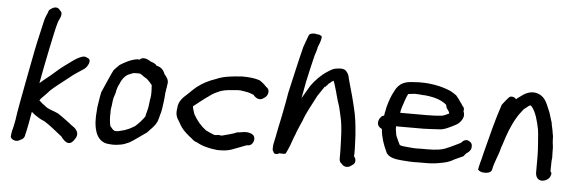

<svg xmlns="http://www.w3.org/2000/svg" viewBox="-48 -851 3055 1028"><g transform="rotate(5 1479.5 -337.0)"><path d="M38 -21C37 -14 35 -7 35 1L34 5C34 23 67 37 87 20C104 15 111 0 111 -12C111 -14 113 -18 114 -23L117 -37C118 -45 121 -55 123 -67L135 -134C143 -129 150 -120 165 -112C177 -103 193 -95 208 -89C240 -69 270 -43 301 -19H302C310 -10 345 47 378 -10C401 -40 377 -64 366 -72C359 -78 349 -83 343 -89L342 -91H341C320 -106 299 -123 275 -138C254 -149 215 -157 201 -174C197 -176 195 -178 188 -183C183 -188 175 -194 170 -199C173 -203 176 -208 179 -211C193 -224 210 -243 224 -258C251 -283 286 -308 317 -333C339 -352 369 -371 395 -388C411 -399 435 -440 406 -448C389 -461 366 -447 356 -442H355C334 -430 315 -415 296 -401C293 -399 290 -398 285 -393C278 -388 270 -382 262 -375L241 -357C216 -334 188 -314 162 -291C172 -345 183 -403 194 -455C197 -474 202 -491 205 -508C214 -548 221 -589 232 -624L233 -627C234 -635 262 -672 238 -688C229 -705 208 -706 192 -694C186 -691 181 -687 178 -682L172 -665C166 -654 162 -641 159 -631C158 -625 156 -616 153 -605C146 -575 138 -540 131 -509C128 -494 124 -478 121 -461C103 -370 84 -267 66 -172L58 -126C55 -111 54 -97 52 -85C50 -73 47 -62 45 -50C43 -41 41 -32 38 -23Z M486 -213C483 -196 481 -182 481 -170C474 -102 480 1 566 2C584 4 600 3 617 0C638 -2 654 -10 670 -17C681 -22 759 -78 759 -78C776 -97 800 -116 812 -146L813 -151C817 -160 819 -174 822 -184L823 -185C824 -190 826 -196 827 -203L830 -221C832 -232 832 -242 834 -251V-252C835 -262 837 -270 837 -282C838 -287 838 -295 838 -300L840 -304V-305C841 -310 840 -314 841 -317C843 -323 844 -333 845 -342C852 -368 835 -385 826 -396C819 -414 806 -434 780 -438C770 -451 757 -454 745 -458V-459H744C741 -460 708 -486 685 -463H680L675 -464H674C638 -459 607 -441 581 -425C577 -422 552 -395 552 -395C547 -389 496 -271 496 -271C492 -253 489 -234 486 -213ZM564 -246C567 -255 570 -266 574 -277V-279C576 -293 582 -311 588 -322L589 -323C599 -351 618 -374 640 -381H641C649 -384 655 -388 657 -388H659C663 -389 667 -389 672 -389H687C691 -389 692 -389 696 -388C701 -384 709 -381 712 -377L731 -365H732C737 -360 747 -351 752 -345C755 -341 757 -338 762 -333C763 -311 766 -287 761 -259L760 -257C758 -244 757 -235 756 -223L753 -205C752 -202 751 -200 750 -193C747 -184 745 -173 743 -165V-163C731 -145 711 -122 692 -106C688 -104 683 -101 678 -98L663 -90C659 -88 651 -85 646 -83H645C641 -81 636 -79 631 -78H630C616 -74 601 -69 586 -71C584 -72 582 -73 576 -77C570 -83 566 -89 560 -96C556 -116 553 -140 555 -166V-167C554 -179 556 -194 559 -209V-210C560 -223 562 -235 564 -246Z M909 -222C903 -188 911 -171 925 -151C929 -143 936 -131 942 -122C957 -101 980 -82 1001 -66C1007 -60 1016 -52 1031 -48C1060 -31 1100 -21 1143 -17H1144C1173 -17 1195 -18 1220 -27C1245 -36 1271 -47 1296 -56L1308 -57C1324 -60 1332 -75 1334 -87C1339 -118 1308 -126 1286 -126C1269 -126 1256 -121 1243 -121H1241C1217 -110 1187 -104 1159 -96C1155 -96 1148 -97 1142 -98H1139C1134 -97 1130 -96 1126 -96C1122 -96 1120 -96 1117 -97C1104 -102 1085 -110 1072 -117C1044 -138 1021 -165 1003 -198C999 -212 993 -225 992 -238L993 -240C1019 -260 1044 -281 1072 -300C1090 -315 1106 -322 1132 -333C1157 -342 1185 -343 1220 -346H1238C1256 -343 1276 -341 1293 -335C1298 -333 1303 -330 1309 -329C1316 -320 1328 -308 1346 -308H1348C1354 -309 1360 -311 1367 -317C1377 -322 1386 -333 1388 -348C1389 -361 1384 -371 1374 -376C1364 -387 1350 -400 1336 -408L1335 -409C1308 -418 1276 -421 1240 -421H1239C1189 -417 1143 -414 1101 -395C1065 -383 1033 -367 1002 -343C988 -331 974 -318 958 -302C938 -284 910 -261 909 -222Z M1439 -76C1437 -67 1438 -58 1437 -49C1437 -44 1437 -41 1442 -35C1445 -21 1461 -20 1475 -29C1481 -28 1486 -28 1491 -28C1496 -28 1502 -27 1509 -31C1524 -62 1535 -91 1546 -124C1548 -127 1548 -128 1550 -134C1553 -138 1554 -145 1556 -150C1563 -168 1573 -190 1583 -213C1599 -260 1628 -307 1650 -352C1662 -370 1675 -390 1685 -404L1686 -407C1687 -406 1686 -405 1688 -405L1692 -406L1694 -412C1696 -413 1698 -414 1699 -414L1700 -416L1703 -421C1707 -424 1710 -427 1714 -429L1715 -430L1716 -432C1721 -436 1726 -439 1730 -441C1737 -425 1742 -404 1749 -382L1752 -370C1758 -347 1764 -327 1772 -304C1776 -289 1779 -272 1783 -256C1797 -200 1797 -131 1799 -63V-45C1800 -37 1794 -12 1812 -2C1822 14 1848 19 1867 1C1889 -9 1886 -35 1876 -45C1876 -45 1875 -47 1874 -48C1875 -52 1875 -56 1875 -61C1876 -91 1873 -129 1872 -160L1868 -206C1866 -231 1862 -253 1858 -276C1845 -336 1829 -395 1812 -453L1807 -474C1803 -485 1797 -496 1786 -504C1770 -513 1744 -508 1729 -505C1717 -501 1706 -495 1693 -486C1660 -465 1631 -435 1608 -403C1593 -377 1581 -357 1567 -333L1584 -424C1595 -473 1606 -524 1617 -567C1622 -582 1627 -595 1630 -613C1636 -628 1645 -647 1647 -670C1642 -676 1634 -682 1619 -681C1609 -686 1583 -684 1577 -673L1573 -663C1571 -657 1568 -650 1565 -641C1565 -641 1563 -638 1562 -633C1559 -626 1556 -614 1552 -605V-604C1533 -531 1507 -410 1494 -356L1485 -304C1482 -285 1477 -266 1474 -247C1470 -224 1465 -204 1461 -184C1458 -172 1456 -160 1454 -149C1451 -138 1450 -129 1448 -118L1444 -100Z M1987 -245C1983 -222 1998 -212 2010 -206C2014 -160 2027 -125 2043 -90C2054 -57 2095 -51 2131 -48C2159 -46 2188 -43 2221 -45H2260C2288 -45 2311 -47 2336 -52C2365 -57 2386 -62 2412 -78C2426 -84 2443 -92 2458 -99C2462 -105 2467 -110 2472 -116C2480 -120 2494 -131 2497 -146C2500 -165 2494 -176 2481 -182C2464 -194 2446 -179 2438 -169C2417 -159 2395 -147 2373 -138H2372C2343 -123 2307 -119 2264 -119H2224C2197 -117 2176 -120 2151 -122C2136 -123 2120 -125 2113 -129C2109 -136 2104 -146 2101 -153C2097 -166 2091 -172 2089 -184C2087 -199 2083 -213 2085 -228C2089 -227 2094 -227 2096 -227H2230C2258 -228 2285 -229 2313 -231C2341 -231 2361 -243 2379 -251H2380L2381 -252C2397 -261 2419 -267 2433 -292C2446 -312 2442 -328 2437 -339L2439 -349C2437 -356 2436 -362 2430 -366C2426 -373 2421 -381 2415 -388C2409 -398 2400 -409 2391 -420C2382 -426 2374 -432 2363 -438H2362V-439C2312 -462 2238 -478 2158 -471C2140 -470 2121 -469 2102 -460C2082 -451 2067 -433 2058 -413C2043 -387 2034 -358 2025 -327L2020 -301C2018 -295 2017 -289 2016 -279L2005 -275C1997 -268 1989 -257 1987 -245ZM2100 -301C2101 -309 2103 -319 2106 -329C2115 -355 2122 -381 2134 -405C2143 -406 2155 -407 2168 -409C2182 -409 2198 -408 2215 -406H2224C2258 -403 2292 -395 2315 -383C2323 -378 2343 -368 2342 -362C2345 -355 2345 -347 2350 -343C2355 -337 2362 -326 2362 -320C2354 -317 2348 -313 2340 -310C2334 -308 2327 -305 2325 -305H2324C2298 -302 2270 -301 2243 -301Z M2542 -34C2551 -27 2558 -21 2576 -21C2584 -20 2613 -21 2617 -41C2625 -84 2644 -117 2655 -163L2661 -180C2678 -236 2698 -289 2724 -331C2733 -347 2745 -361 2757 -377L2781 -396C2783 -398 2787 -399 2789 -401H2792C2794 -400 2795 -399 2798 -397C2822 -368 2834 -321 2843 -276L2846 -251C2847 -234 2849 -215 2850 -198C2854 -155 2853 -111 2853 -64V-46C2853 -29 2861 -8 2884 -5H2885C2907 -5 2930 -18 2934 -41C2935 -46 2937 -52 2929 -59C2929 -75 2930 -96 2930 -115L2932 -133C2932 -152 2930 -168 2931 -185V-187C2928 -205 2926 -229 2926 -250V-251L2925 -252C2923 -262 2922 -271 2920 -282L2913 -314L2914 -315C2908 -336 2901 -355 2895 -376V-377H2894C2879 -409 2871 -451 2828 -467C2795 -480 2762 -466 2740 -449C2739 -448 2733 -444 2729 -441L2718 -433C2716 -432 2716 -431 2712 -427C2707 -435 2696 -441 2682 -439H2681C2670 -436 2639 -391 2638 -391C2610 -309 2588 -220 2565 -130L2555 -89C2552 -77 2547 -63 2545 -50Z"/></g></svg>

Font: Scribbler
Style: ExBdIta
Weight: 800
Designer: Mew Too
Foundry: Cannot Into Space Fonts
Version: Version 1.001